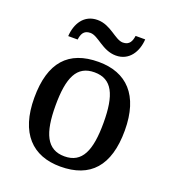

<svg xmlns="http://www.w3.org/2000/svg" viewBox="-137 -845 860 959"><g transform="rotate(20 293.5 -366.0)"><path d="M363 -606C434 -606 470 -666 474 -732H423C419 -705 410 -679 374 -679C332 -679 289 -742 218 -742C146 -742 111 -683 107 -616H157C161 -643 169 -669 206 -669C249 -669 291 -606 363 -606ZM292 10C451 10 534 -81 534 -269C534 -457 443 -547 295 -547C135 -547 53 -457 53 -269C53 -81 144 10 292 10ZM294 -45C200 -45 166 -122 166 -269C166 -417 199 -491 293 -491C387 -491 421 -417 421 -269C421 -122 388 -45 294 -45Z"/></g></svg>

Font: Noto Serif Tamil Medium
Style: Italic
Weight: 500
Italic angle: -12°
Designer: Indian Type Foundry, Tom Grace, and the Monotype Design Team
Foundry: Monotype Imaging Inc.
Version: Version 2.003